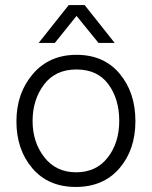

<svg xmlns="http://www.w3.org/2000/svg" viewBox="-20 -731 601 760"><path d="M197 -561H133L252 -711H315L434 -561H370L283 -668ZM282.5 -456Q199 -456 154 -396Q109 -336 109 -252Q109 -168 155.5 -108.5Q202 -49 281.5 -49Q361 -49 406.5 -107.5Q452 -166 452 -252.5Q452 -339 409 -397.5Q366 -456 282.5 -456ZM283 -514Q391 -514 453.5 -439.5Q516 -365 516 -251.5Q516 -138 452.5 -64.5Q389 9 280 9Q171 9 108 -65Q45 -139 45 -250.5Q45 -362 110 -438Q175 -514 283 -514Z"/></svg>

Font: Hind Jalandhar Light
Style: Regular
Weight: 300
Designer: Namrata Goyal
Foundry: Indian Type Foundry
Version: Version 0.702;PS 1.0;hotconv 1.0.81;makeotf.lib2.5.63406